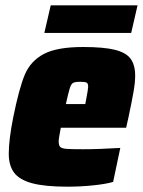

<svg xmlns="http://www.w3.org/2000/svg" viewBox="-20 -695 538 723"><path d="M13 -116Q13 -169 30 -254Q52 -363 73.5 -414Q95 -465 144.5 -491.5Q194 -518 293 -518Q370 -518 412.5 -507.5Q455 -497 472 -473.5Q489 -450 489 -410Q489 -384 482.5 -347.5Q476 -311 464 -254L455 -214H209Q208 -208 204.5 -189.5Q201 -171 201 -163Q201 -147 207 -141.5Q213 -136 229.5 -134.5Q246 -133 293 -133Q351 -133 433 -138L406 -10Q379 -2 331 3Q283 8 235 8Q149 8 101 -5Q53 -18 33 -45Q13 -72 13 -116ZM301 -303 304 -318Q312 -360 312 -368Q312 -381 306 -384Q300 -387 282 -387Q263 -387 255.5 -383Q248 -379 243 -363.5Q238 -348 228 -303ZM147 -571 171 -675H498L474 -571Z"/></svg>

Font: Saira Semi Condensed Black
Style: Italic
Weight: 900
Width: 4
Italic angle: -12°
Designer: Hector Gatti with collaboration of the Omnibus-Type team
Foundry: Omnibus-Type
Version: Version 1.001; ttfautohint (v1.8)